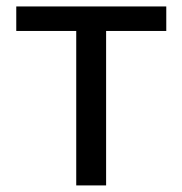

<svg xmlns="http://www.w3.org/2000/svg" viewBox="-20 -563 554 583"><path d="M211.5 0V-469H29.4V-543.4H484.9V-469H302.2V0Z"/></svg>

Font: Noto Sans JP
Style: Regular
Weight: 100
Designer: Ryoko NISHIZUKA 西塚涼子 (kana, bopomofo & ideographs); Paul D. Hunt (Latin, Greek & Cyrillic); Sandoll Communications 산돌커뮤니
Foundry: Adobe
Version: Version 2.004;hotconv 1.0.118;makeotfexe 2.5.65603